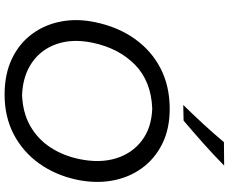

<svg xmlns="http://www.w3.org/2000/svg" viewBox="-102 -908 1020 857"><g transform="rotate(90 408.5 -479.0)"><path d="M402 11Q310.5 11 242.2 -21.5Q174 -54 131.8 -110.8Q89.5 -167.5 75.5 -241Q61.5 -314.5 79 -395.5Q100.5 -497 153.8 -571.2Q207 -645.5 286 -685.8Q365 -726 465.5 -726Q555 -726 622 -692.5Q689 -659 730.8 -601Q772.5 -543 785.8 -468.2Q799 -393.5 781.5 -310.5Q761 -215.5 709 -143Q657 -70.5 579 -29.8Q501 11 402 11ZM403.5 -67Q482.5 -70 541.2 -103.2Q600 -136.5 637.2 -193.2Q674.5 -250 689.5 -322.5Q708.5 -413 686.5 -485.5Q664.5 -558 607.2 -601.5Q550 -645 464.5 -648Q343 -643.5 269.2 -571.8Q195.5 -500 170.5 -383Q151.5 -293 175.5 -222.8Q199.5 -152.5 258.5 -111.5Q317.5 -70.5 403.5 -67ZM448 -786.5Q492 -831.5 533.8 -876.8Q575.5 -922 614 -968L718.5 -969Q671.5 -922.5 621 -877.5Q570.5 -832.5 518 -788Z"/></g></svg>

Font: Commissioner Flair
Style: Italic
Weight: 400
Italic angle: -12°
Designer: Kostas Bartsokas
Foundry: Kostas Bartsokas
Version: Version 1.000; ttfautohint (v1.8.3)